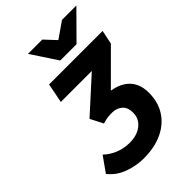

<svg xmlns="http://www.w3.org/2000/svg" viewBox="-252 -956 1068 1068"><g transform="rotate(-45 282.0 -421.5)"><path d="M225.3 12Q166.8 12 109.2 -8.9Q51.6 -29.9 14.8 -76.5L77.8 -165.3Q109.1 -135.6 148.5 -120.3Q187.8 -105 232.2 -105Q270.1 -105 299.6 -117.8Q329 -130.7 346.1 -154.4Q363.1 -178.2 363.1 -209.8Q363.1 -252.8 338.9 -273Q314.7 -293.2 280.5 -293.2Q255.4 -293.2 241 -290.9Q226.6 -288.6 205.6 -282.1L166.9 -357.5L364.5 -536.8H120.7L143.2 -651.8H564.3L547.1 -569.5L361.8 -384.4Q408.5 -376.9 440.1 -356.3Q471.6 -335.7 487.6 -303.4Q503.6 -271 503.6 -227.3Q503.6 -153.6 469.4 -100.1Q435.3 -46.6 372.8 -17.3Q310.4 12 225.3 12ZM281.3 -702.1 180.6 -855.1H293L352.6 -791.4H356.6L448.1 -855.1H561.2L409.4 -702.1Z"/></g></svg>

Font: Source Sans 3
Style: Italic
Weight: 200
Italic angle: -11°
Designer: Paul D. Hunt
Foundry: Adobe
Version: Version 3.046;hotconv 1.0.118;makeotfexe 2.5.65603